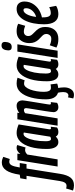

<svg xmlns="http://www.w3.org/2000/svg" viewBox="640 -1558 1014 2581"><g transform="rotate(-90 1147.5 -267.0)"><path d="M-53 220Q-88 220 -123 207L-95 114Q-84 118 -75.5 119Q-67 120 -59 120Q-32 120 -17 97Q-2 74 5 29L75 -418H28L42 -502L90 -509Q109 -635 149.5 -692.5Q190 -750 252 -750Q276 -750 294.5 -744.5Q313 -739 330 -731L301 -643Q291 -646 281.5 -648Q272 -650 264 -650Q234 -650 217 -619Q200 -588 187 -509H247L233 -418H173L102 32Q87 127 51 173.5Q15 220 -53 220Z M374 -541 368 -501Q409 -551 449 -551Q460 -551 469.5 -549.5Q479 -548 489 -543L456 -431Q447 -434 438 -435.5Q429 -437 422 -437Q407 -437 392.5 -430.5Q378 -424 361 -407L296 0H200L286 -541Z M663 10Q620 10 602 -25Q587 -8 569 1Q551 10 528 10Q484 10 460 -30Q436 -70 436 -144Q436 -272 462.5 -363Q489 -454 537 -502.5Q585 -551 649 -551Q682 -551 711.5 -543Q741 -535 766 -524Q747 -408 735 -332Q723 -256 716 -211.5Q709 -167 705.5 -145.5Q702 -124 701 -116.5Q700 -109 700 -108Q700 -89 716 -89Q724 -89 735 -93L725 -8Q700 10 663 10ZM601 -100 657 -454Q649 -458 637 -458Q611 -458 589 -419Q567 -380 553.5 -312.5Q540 -245 540 -158Q540 -89 571 -89Q587 -89 601 -100Z M835 -541H923L919 -514Q944 -534 969 -542.5Q994 -551 1016 -551Q1053 -551 1071 -529Q1089 -507 1089 -470Q1089 -463 1085 -435.5Q1081 -408 1074.5 -368Q1068 -328 1061 -284.5Q1054 -241 1047.5 -202.5Q1041 -164 1037 -137.5Q1033 -111 1033 -106Q1033 -90 1050 -90Q1053 -90 1057 -90.5Q1061 -91 1066 -93L1056 -7Q1044 1 1028.5 5.5Q1013 10 998 10Q966 10 948.5 -9.5Q931 -29 931 -54Q931 -66 935 -95.5Q939 -125 945 -164.5Q951 -204 958 -246Q965 -288 971 -326Q977 -364 981 -390Q985 -416 985 -422Q985 -435 979.5 -444Q974 -453 958 -453Q937 -453 917 -437L847 0H749Z M1229 10Q1169 10 1136 -33.5Q1103 -77 1103 -155Q1103 -266 1127 -356Q1151 -446 1198 -498.5Q1245 -551 1315 -551Q1360 -551 1394 -539L1359 -443Q1336 -451 1313 -451Q1289 -451 1269 -428.5Q1249 -406 1234.5 -367.5Q1220 -329 1212 -281Q1204 -233 1204 -183Q1204 -141 1216.5 -115.5Q1229 -90 1257 -90Q1282 -90 1304 -95L1315 -6Q1299 1 1275 5.5Q1251 10 1229 10ZM1115 210 1130 139Q1143 145 1155 145Q1175 145 1188 127Q1201 109 1201 74Q1201 53 1198 35Q1195 17 1190 -4H1251Q1258 16 1261 40Q1264 64 1264 88Q1264 143 1237.5 181.5Q1211 220 1163 220Q1136 220 1115 210Z M1573 10Q1530 10 1512 -25Q1497 -8 1479 1Q1461 10 1438 10Q1394 10 1370 -30Q1346 -70 1346 -144Q1346 -272 1372.5 -363Q1399 -454 1447 -502.5Q1495 -551 1559 -551Q1592 -551 1621.5 -543Q1651 -535 1676 -524Q1657 -408 1645 -332Q1633 -256 1626 -211.5Q1619 -167 1615.5 -145.5Q1612 -124 1611 -116.5Q1610 -109 1610 -108Q1610 -89 1626 -89Q1634 -89 1645 -93L1635 -8Q1610 10 1573 10ZM1511 -100 1567 -454Q1559 -458 1547 -458Q1521 -458 1499 -419Q1477 -380 1463.5 -312.5Q1450 -245 1450 -158Q1450 -89 1481 -89Q1497 -89 1511 -100Z M1829 -754Q1876 -754 1875 -708Q1874 -671 1859.5 -644Q1845 -617 1806 -617Q1760 -617 1761 -664Q1762 -701 1777 -727.5Q1792 -754 1829 -754ZM1660 0 1745 -541H1843L1757 0Z M1799 -16 1830 -106Q1849 -96 1872.5 -90.5Q1896 -85 1917 -85Q1949 -85 1965.5 -106Q1982 -127 1982 -153Q1982 -175 1969.5 -191.5Q1957 -208 1938.5 -224Q1920 -240 1902 -260.5Q1884 -281 1871.5 -309.5Q1859 -338 1859 -380Q1859 -424 1876 -463Q1893 -502 1928.5 -526.5Q1964 -551 2020 -551Q2051 -551 2077.5 -545Q2104 -539 2119 -529L2092 -436Q2074 -443 2053.5 -448.5Q2033 -454 2014 -454Q1985 -454 1969.5 -437Q1954 -420 1954 -393Q1954 -370 1966.5 -353Q1979 -336 1997 -319Q2015 -302 2033.5 -281.5Q2052 -261 2064 -233.5Q2076 -206 2076 -167Q2076 -84 2033.5 -37Q1991 10 1915 10Q1877 10 1849.5 3Q1822 -4 1799 -16Z M2360 -20Q2335 -4 2305 3Q2275 10 2248 10Q2181 10 2146.5 -39.5Q2112 -89 2112 -182Q2112 -257 2125 -323.5Q2138 -390 2164 -441Q2190 -492 2228.5 -521.5Q2267 -551 2318 -551Q2369 -551 2393.5 -521.5Q2418 -492 2418 -446Q2418 -373 2376 -316Q2334 -259 2268 -231Q2237 -217 2205 -211Q2205 -206 2205 -200Q2205 -140 2219.5 -116Q2234 -92 2261 -92Q2279 -92 2299 -96.5Q2319 -101 2342 -113ZM2303 -459Q2272 -459 2246.5 -413.5Q2221 -368 2211 -289Q2232 -294 2250 -304Q2286 -325 2307 -356Q2328 -387 2328 -424Q2328 -444 2321 -451.5Q2314 -459 2303 -459Z"/></g></svg>

Font: Georama Extra Condensed SemiBold
Style: Italic
Weight: 600
Width: 2
Italic angle: -9°
Designer: Jean-Baptiste Levee
Foundry: Production Type
Version: Version 1.000